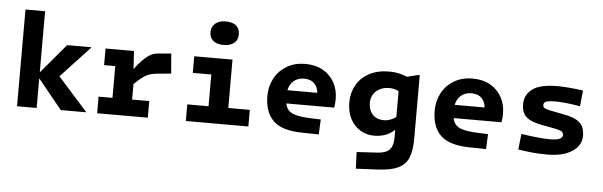

<svg xmlns="http://www.w3.org/2000/svg" viewBox="-57 -958 4411 1404"><g transform="rotate(5 2149.0 -256.0)"><path d="M226 -710V0H82V-710ZM218 -252 408 -477H586V-475L341 -212ZM198 -252H218L337 -284L589 -2V0H403Z M899 -477 907 -339H916V0H772V-477ZM883 -203 904 -342Q938 -386 963 -411.5Q988 -437 1008.5 -450.5Q1029 -464 1047.5 -469Q1066 -474 1086 -475L1172 -482L1184 -336L1098 -328Q1064 -325 1041.5 -320Q1019 -315 998 -303Q977 -291 950.5 -267.5Q924 -244 883 -203ZM690 -477H853V-355H690ZM670 -122H1042V0H670Z M1477 -477H1622V0H1477ZM1341 -477H1554V-355H1341ZM1321 -122H1780V0H1321ZM1547 -578Q1498 -578 1471 -600Q1444 -622 1444 -664Q1444 -702 1471.5 -726.5Q1499 -751 1548 -751Q1598 -751 1625 -729Q1652 -707 1652 -664Q1652 -622.7 1623.5 -600.3Q1595 -578 1547 -578Z M2225 -100 2303 -97 2298 13 2177 11Q2026 9 1962.5 -54Q1899 -117 1899 -235Q1899 -305 1930 -363.5Q1961 -422 2019 -457Q2077 -492 2157 -492Q2231 -492 2285 -461.5Q2339 -431 2369 -377.5Q2399 -324 2399 -254Q2399 -235 2397 -219Q2395 -203 2393 -192H1995V-289H2336L2261 -278Q2261 -326 2233.5 -355Q2206 -384 2158 -384Q2121 -384 2094 -368Q2067 -352 2052 -321Q2037 -290 2037 -245Q2037 -191 2052.5 -160.5Q2068 -130 2109 -116.5Q2150 -103 2225 -100Z M2852 -10V-451L2985 -483H2996V-13Q2996 68 2975.5 120.5Q2955 173 2902.5 199.5Q2850 226 2754 231L2590 239L2585 117L2739 108Q2801 104 2826.5 75.5Q2852 47 2852 -10ZM2500 -241Q2500 -311 2531.5 -367Q2563 -423 2624 -456.5Q2685 -490 2773 -490Q2820 -490 2865 -477Q2910 -464 2950 -438L2887 -331Q2856 -354 2831.5 -362Q2807 -370 2784 -370Q2741 -370 2711 -353.5Q2681 -337 2665.5 -310.5Q2650 -284 2650 -252Q2650 -214 2664 -187Q2678 -160 2703.5 -146Q2729 -132 2763 -132Q2780 -132 2797 -136.5Q2814 -141 2831.5 -150.5Q2849 -160 2869 -176L2874 -94Q2837 -49 2795 -31Q2753 -13 2700 -13Q2647 -13 2601.5 -39.5Q2556 -66 2528 -117Q2500 -168 2500 -241Z M3453 -100 3531 -97 3526 13 3405 11Q3254 9 3190.5 -54Q3127 -117 3127 -235Q3127 -305 3158 -363.5Q3189 -422 3247 -457Q3305 -492 3385 -492Q3459 -492 3513 -461.5Q3567 -431 3597 -377.5Q3627 -324 3627 -254Q3627 -235 3625 -219Q3623 -203 3621 -192H3223V-289H3564L3489 -278Q3489 -326 3461.5 -355Q3434 -384 3386 -384Q3349 -384 3322 -368Q3295 -352 3280 -321Q3265 -290 3265 -245Q3265 -191 3280.5 -160.5Q3296 -130 3337 -116.5Q3378 -103 3453 -100Z M4224 -143Q4224 -100 4196 -64.5Q4168 -29 4113 -7.5Q4058 14 3976 14Q3912 14 3863.5 9Q3815 4 3761 -4L3774 -120Q3843 -109 3897.5 -104Q3952 -99 3981 -99Q4037 -99 4057 -110Q4077 -121 4077 -137Q4077 -154 4065.5 -163Q4054 -172 4019 -179L3913 -199Q3853 -211 3821.5 -230Q3790 -249 3778.5 -276Q3767 -303 3767 -338Q3767 -407 3823 -449Q3879 -491 4008 -491Q4041 -491 4091 -487Q4141 -483 4195 -475L4183 -359Q4123 -369 4077 -373.5Q4031 -378 4003 -378Q3968 -378 3949 -374.5Q3930 -371 3922.5 -364Q3915 -357 3915 -346Q3915 -335 3919.5 -328.5Q3924 -322 3936 -318Q3948 -314 3968 -309L4071 -289Q4134 -277 4167 -257Q4200 -237 4212 -209Q4224 -181 4224 -143Z"/></g></svg>

Font: Intel One Mono Light
Style: Regular
Weight: 300
Monospace: yes
Designer: Fred Shallcrass
Foundry: Frere-Jones Type LLC
Version: Version 1.004